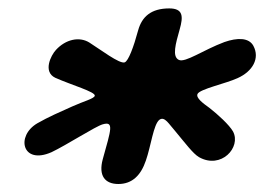

<svg xmlns="http://www.w3.org/2000/svg" viewBox="-20 -668 644 468"><path d="M268.5 -219.5C302.5 -219.5 323.5 -241 335.5 -276.5C348 -312 354 -364.5 368.5 -376C381.5 -385.5 392 -365 407 -348.5C432 -318.5 450.5 -293.5 465 -285C519 -254.5 568.5 -309 548 -347.5C539 -363.5 510.5 -389.5 490.5 -405C474.5 -416.5 457 -429.5 461.5 -439C467 -451 531 -464.5 559 -477.5C596 -494 614 -526 597.5 -556.5C586.5 -576.5 558.5 -576.5 527 -565.5C476 -546.5 431.5 -514.5 416 -522C399 -530 408 -561 418 -596.5C427 -628 426.5 -647.5 392.5 -647.5C347.5 -647.5 326 -626.5 317 -595C305.5 -552.5 293 -519.5 284 -516C271.5 -511.5 224.5 -547.5 197.5 -564.5C173 -579.5 140 -572 116.5 -546.5C103.5 -532.5 84.5 -493 114.5 -478.5C153.5 -461 213.5 -444 211 -434.5C209.5 -427.5 183.5 -421 156 -408.5C128 -396 97 -382.5 71 -367.5C18 -336.5 34 -265.5 105.5 -297C141.5 -314 213.5 -360.5 230.5 -365C258.5 -373 250.5 -352 230.5 -280C219.5 -239.5 236 -219.5 268.5 -219.5Z"/></svg>

Font: Gluten
Style: Bold Italic
Weight: 700
Italic angle: -13°
Designer: Tyler Finck
Foundry: Etcetera Type Company
Version: Version 0.920